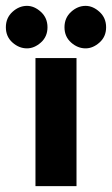

<svg xmlns="http://www.w3.org/2000/svg" viewBox="-49 -635 382 655"><path d="M72 -437H212V0H72ZM-29 -542Q-29 -574 -6.5 -594.5Q16 -615 43 -615Q68 -615 90.5 -594.5Q113 -574 113 -542Q113 -510 90.5 -490Q68 -470 43 -470Q16 -470 -6.5 -490Q-29 -510 -29 -542ZM171 -542Q171 -574 193.5 -594.5Q216 -615 243 -615Q268 -615 290.5 -594.5Q313 -574 313 -542Q313 -510 290.5 -490Q268 -470 243 -470Q216 -470 193.5 -490Q171 -510 171 -542Z"/></svg>

Font: Reem Kufi
Style: Bold
Weight: 700
Designer: Khaled Hosny
Version: Version 1.001